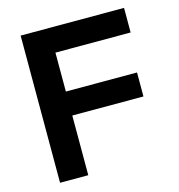

<svg xmlns="http://www.w3.org/2000/svg" viewBox="-108 -825 858 920"><g transform="rotate(-15 321.0 -365.0)"><path d="M77 0V-730H590V-608H217V-415H570V-296H217V0Z"/></g></svg>

Font: M PLUS 2 Thin
Style: Bold
Weight: 700
Version: Version 1.001